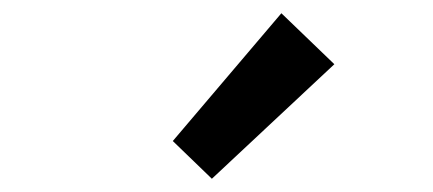

<svg xmlns="http://www.w3.org/2000/svg" viewBox="-20 -914 654 290"><path d="M300 -644 485 -817 405 -894 241 -701Z"/></svg>

Font: Spoqa Han Sans Neo Medium
Style: Regular
Weight: 500
Designer: [Spoqa Han Sans Neo] Dong-huui Kim  Younghwa Kang  Yujin Lee  [Noto Sans] Ryoko NISHIZUKA  (kana & ideographs); Paul D. 
Foundry: Spoqa (http://www.spoqa-han-sans.com)
Version: Version 1.000